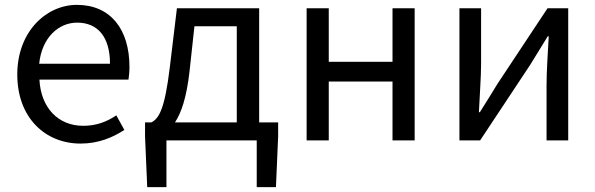

<svg xmlns="http://www.w3.org/2000/svg" viewBox="-20 -577 2447 789"><path d="M311 13C385 13 443 -12 491 -43L458 -103C418 -76 375 -60 322 -60C219 -60 148 -134 142 -250H508C510 -263 512 -282 512 -302C512 -457 434 -557 296 -557C170 -557 51 -447 51 -271C51 -92 167 13 311 13ZM141 -315C152 -422 220 -484 297 -484C382 -484 432 -425 432 -315Z M779 -469H953V-74H699C725 -113 747 -177 759 -285ZM1045 -74V-543H707L678 -302C657 -127 633 -90 602 -74H576V-17L585 192H664V0H1035V192H1114L1123 -17V-74Z M1240 0H1331V-242H1593V0H1684V-543H1593V-323H1331V-543H1240Z M1868 0H1953L2159 -311C2179 -344 2210 -394 2231 -428H2235C2231 -357 2226 -284 2226 -227V0H2315V-543H2230L2024 -232C2004 -199 1973 -149 1952 -116H1948C1951 -186 1957 -259 1957 -316V-543H1868Z"/></svg>

Font: Source Han Sans KR Regular
Style: Regular
Weight: 400
Designer: Ryoko NISHIZUKA (kana & ideographs); Paul D. Hunt (Latin, Greek & Cyrillic); Wenlong ZHANG (bopomofo); Sandoll Communica
Foundry: Adobe Systems Incorporated
Version: Version 1.004;PS 1.004;hotconv 1.0.82;makeotf.lib2.5.63406